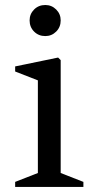

<svg xmlns="http://www.w3.org/2000/svg" viewBox="-20 -740 380 760"><path d="M310.1 -20V0H40V-20L129.9 -55.2V-421.9L40 -457V-477.1L210 -512.2L220.2 -502V-55.2ZM97.2 -659.2Q97.2 -684.6 115 -702.4Q132.8 -720.2 159.2 -720.2Q184.6 -720.2 202.4 -702.4Q220.2 -684.6 220.2 -659.2Q220.2 -632.8 202.4 -615Q184.6 -597.2 159.2 -597.2Q132.8 -597.2 115 -615Q97.2 -632.8 97.2 -659.2Z"/></svg>

Font: Amethysta
Style: Regular
Weight: 400
Designer: Konstantin Vinogradov, Alexei Vanyashin
Foundry: Cyreal (www.cyreal.org)
Version: Version 1.003